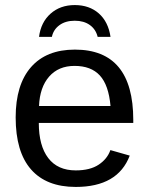

<svg xmlns="http://www.w3.org/2000/svg" viewBox="-20 -736 596 766"><path d="M134.8 -245.6Q134.8 -154.8 172.4 -105.5Q210 -56.2 282.2 -56.2Q339.4 -56.2 373.8 -79.1Q408.2 -102.1 420.4 -137.2L497.6 -115.2Q450.2 9.8 282.2 9.8Q165 9.8 103.8 -60.1Q42.5 -129.9 42.5 -267.6Q42.5 -398.4 103.8 -468.3Q165 -538.1 278.8 -538.1Q511.7 -538.1 511.7 -257.3V-245.6ZM420.9 -313Q413.6 -396.5 378.4 -434.8Q343.3 -473.1 277.3 -473.1Q213.4 -473.1 176 -430.4Q138.7 -387.7 135.7 -313ZM278.3 -715.8Q336.4 -715.8 374.3 -682.4Q412.1 -648.9 420.9 -588.9H369.6Q362.3 -619.1 338.4 -636.2Q314.5 -653.3 278.3 -653.3Q241.2 -653.3 217 -635.5Q192.9 -617.7 187 -588.9H135.7Q143.1 -647 181.6 -681.4Q220.2 -715.8 278.3 -715.8Z"/></svg>

Font: Arimo
Style: Regular
Weight: 400
Designer: Steve Matteson
Foundry: Monotype Imaging Inc.
Version: Version 1.33